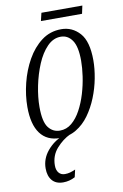

<svg xmlns="http://www.w3.org/2000/svg" viewBox="-97 -703 637 998"><g transform="rotate(-10 221.5 -204.0)"><path d="M177 10Q109 10 73.5 -38Q38 -86 38 -178Q38 -239 54 -303.5Q70 -368 101 -423Q132 -478 177 -512Q222 -546 281 -546Q339 -546 378.5 -502Q418 -458 418 -358Q418 -314 408.5 -263.5Q399 -213 379.5 -164.5Q360 -116 331.5 -76.5Q303 -37 264 -13.5Q225 10 177 10ZM184 -28Q219 -28 246.5 -51Q274 -74 294.5 -112Q315 -150 328.5 -195Q342 -240 348.5 -285Q355 -330 355 -367Q355 -442 332 -475Q309 -508 272 -508Q232 -508 200 -475Q168 -442 146 -389.5Q124 -337 112 -278Q100 -219 100 -167Q100 -89 123.5 -58.5Q147 -28 184 -28ZM154 240Q116 240 96 216.5Q76 193 76 153Q76 102 110 61Q144 20 195 0H233Q192 19 159 56.5Q126 94 126 146Q126 171 138 185Q150 199 170 199Q185 199 197.5 195.5Q210 192 226 185L217 224Q187 240 154 240ZM185 -606 195 -648H411L402 -606Z"/></g></svg>

Font: Noto Serif ExtraCondensed Light
Style: Italic
Weight: 300
Width: 2
Italic angle: -12°
Designer: Monotype Design Team
Foundry: Monotype Imaging Inc.
Version: Version 2.014; ttfautohint (v1.8.4.7-5d5b)